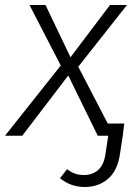

<svg xmlns="http://www.w3.org/2000/svg" viewBox="-47 -543 555 768"><path d="M384 -49H450L444 0L433 72Q424 138 386 171.5Q348 205 292 205Q236 205 193 170L221 134Q238 146 253 151.5Q268 157 290 157Q323 157 346 136.5Q369 116 375 72L386 0H344L226 -241L42 0H-27L196 -281L71 -523H135L235 -314L393 -523H461L266 -276Z"/></svg>

Font: Fira Sans Light
Style: Italic
Weight: 300
Italic angle: -8°
Designer: bBox Type GmbH & Carrois Corporate GbR & Edenspiekermann AG
Foundry: bBox Type GmbH & Carrois Corporate GbR & Edenspiekermann AG
Version: Version 4.301